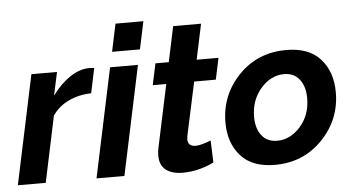

<svg xmlns="http://www.w3.org/2000/svg" viewBox="-55 -819 1689 919"><g transform="rotate(-5 789.5 -360.0)"><path d="M107 -524H230L206 -412Q245 -466 292 -497.5Q339 -529 385 -529Q399 -529 409 -527L384 -408Q325 -407 275.5 -383.5Q226 -360 197 -317L130 0H-4Z M529 -730H663L635 -597H501ZM485 -524H619L508 0H374Z M678 -83Q678 -103 682 -120L746 -421H681L703 -524H767L803 -694H937L901 -524H1006L984 -421H880L825 -165Q823 -153 823 -149Q823 -114 861 -114Q885 -114 934 -133L938 -27Q864 9 787 9Q737 9 707.5 -13.5Q678 -36 678 -83Z M1012 -212Q1012 -344 1103 -438.5Q1194 -533 1332 -533Q1441 -533 1496 -471Q1551 -409 1551 -311Q1551 -180 1459.5 -85Q1368 10 1231 10Q1122 10 1067 -52Q1012 -114 1012 -212ZM1412 -295Q1412 -351 1385.5 -385Q1359 -419 1312 -419Q1248 -419 1199.5 -363.5Q1151 -308 1151 -227Q1151 -171 1177.5 -137.5Q1204 -104 1251 -104Q1315 -104 1363.5 -159Q1412 -214 1412 -295Z"/></g></svg>

Font: Raleway-v4020
Style: Bold Italic
Weight: 700
Italic angle: -12°
Designer: Matt McInerney, Pablo Impallari, Rodrigo Fuenzalida
Foundry: Matt McInerney, Pablo Impallari, Rodrigo Fuenzalida
Version: Version 4.020;PS 004.020;hotconv 1.0.88;makeotf.lib2.5.64775